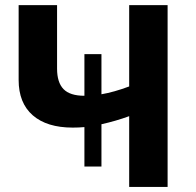

<svg xmlns="http://www.w3.org/2000/svg" viewBox="-20 -734 768 754"><path d="M378.4 -246.1V-80.1H311.5V-234.9Q290 -232.9 265.6 -232.9Q164.1 -232.9 108.6 -281.2Q53.2 -329.6 53.2 -419.9V-713.9H204.1V-464.4Q204.1 -410.2 229.5 -384Q254.9 -357.9 311.5 -357.9V-521.5H378.4V-363.8Q427.2 -372.1 487.3 -394.5V-713.9H638.2V0H487.3V-277.8Q435.5 -258.8 378.4 -246.1Z"/></svg>

Font: Viking Open Sans
Style: Bold
Weight: 700
Foundry: Ascender Corporation
Version: Version 2.001